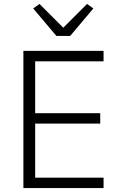

<svg xmlns="http://www.w3.org/2000/svg" viewBox="-20 -957 614 977"><path d="M99 0V-698H507V-645H159V-381H490V-328H159V-53H507V0ZM267 -774 149 -914 181 -937 302 -816 423 -937 455 -914 337 -774Z"/></svg>

Font: Plexus Sans Light
Style: Regular
Weight: 300
Version: Version 2.001;PS 002.001;hotconv 1.0.70;makeotf.lib2.5.58329